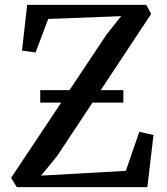

<svg xmlns="http://www.w3.org/2000/svg" viewBox="-20 -765 682 785"><path d="M48.5 0 25.5 -38 415 -623 475.5 -699 177 -687.5 125.5 -550.5 70 -558 91 -745H578L598 -708L213.5 -127L148 -47L494.5 -66.5L549.5 -226L607.5 -213L582.5 0ZM484.5 -396.5V-345.5H144.5V-396.5Z"/></svg>

Font: Merriweather 48pt
Style: Regular
Weight: 400
Version: Version 2.100